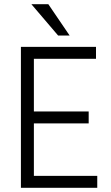

<svg xmlns="http://www.w3.org/2000/svg" viewBox="-20 -898 530 918"><path d="M313 -728H258L130 -878H211ZM445 0H80V-674H439V-617H142V-365H404V-308H142V-57H445Z"/></svg>

Font: Hind Jalandhar Light
Style: Regular
Weight: 300
Designer: Namrata Goyal
Foundry: Indian Type Foundry
Version: Version 0.702;PS 1.0;hotconv 1.0.81;makeotf.lib2.5.63406